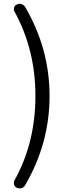

<svg xmlns="http://www.w3.org/2000/svg" viewBox="-20 -827 378 1035"><path d="M115.2 171.9Q108.4 183.6 95.7 187.5Q90.8 188.5 85.9 188.5Q78.1 188.5 71.3 185.5Q59.6 179.7 55.7 168Q54.7 163.1 54.7 159.2Q54.7 151.4 58.6 144.5Q170.9 -57.6 170.9 -309.6Q170.9 -559.6 58.6 -763.7Q54.7 -770.5 54.7 -777.3Q54.7 -781.2 55.7 -786.1Q59.6 -797.9 71.3 -802.7Q78.1 -806.6 85.9 -806.6Q90.8 -806.6 95.7 -804.7Q108.4 -800.8 115.2 -790Q247.1 -565.4 247.1 -309.6Q247.1 -53.7 115.2 171.9Z"/></svg>

Font: Gen Jyuu GothicL Regular
Style: Regular
Weight: 400
Designer: [Source Han Sans]
Ryoko NISHIZUKA  (kana & ideographs); Paul D. Hunt (Latin, Greek & Cyrillic); Wenlong ZHANG  (bopomofo
Version: Version 1.002.20150607